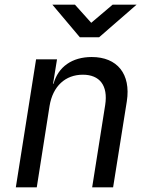

<svg xmlns="http://www.w3.org/2000/svg" viewBox="-20 -805 640 825"><path d="M323 -645H406L567 -785H464L372 -707L302 -785H205ZM48 0H138L193 -350C207 -435 261 -484 336 -484C408 -484 445 -438 432 -354L376 0H466L525 -370C543 -487 484 -560 374 -560C290 -560 230 -518 210 -445H208L225 -550H135Z"/></svg>

Font: JetBrains Mono
Style: Italic
Weight: 400
Italic angle: -9°
Monospace: yes
Designer: Philipp Nurullin, Konstantin Bulenkov
Foundry: JetBrains
Version: Version 2.305